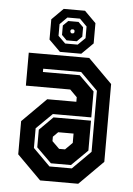

<svg xmlns="http://www.w3.org/2000/svg" viewBox="-53 -780 570 821"><g transform="rotate(5 232.0 -370.0)"><path d="M150.5 0 47.5 -103V-245.5L150.5 -348.5H275.5V-368L245 -398.5H54.5V-540H314L417 -437V-103L314 0ZM185 -63H281L359 -141V-403L285 -477H122V-463H280L345 -399V-287.5H180L112 -220.5V-136ZM190 -77 126 -140V-215.5L184 -273.5H345V-145L276 -77ZM219.5 -141.5H245L275.5 -172V-212H209.5L188.5 -191V-172ZM187 -555 138 -603.5V-690.5L187 -739.5H278.5L327.5 -690.5V-603.5L278.5 -555ZM206 -592.5H260L291 -623V-673L260 -704H206L175 -673V-623ZM211 -606.5 189.5 -628V-668.5L211 -689.5H255L276.5 -668.5V-628L255 -606.5ZM228.5 -638.5H237L241.5 -643.5V-651L237 -655.5H228.5L224 -651V-643.5Z"/></g></svg>

Font: Tourney Condensed Regular
Style: Bold
Weight: 700
Width: 3
Designer: Tyler Finck
Foundry: Etcetera Type Co
Version: Version 1.010; ttfautohint (v1.8.3)